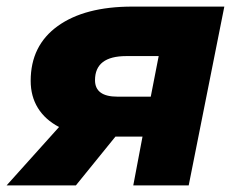

<svg xmlns="http://www.w3.org/2000/svg" viewBox="-51 -562 710 582"><path d="M629 -542 521 0H353L381 -148H299L179 0H-31L128 -177Q86 -199 64 -234.5Q42 -270 42 -317Q42 -424 124 -483Q206 -542 350 -542ZM237 -319Q237 -269 305 -269H406L430 -392H332Q237 -392 237 -319Z"/></svg>

Font: Montserrat Alternates ExtraBold
Style: Italic
Weight: 800
Italic angle: -11.3°
Designer: Julieta Ulanovsky
Foundry: Julieta Ulanovsky
Version: Version 7.200